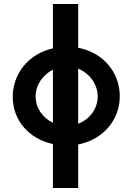

<svg xmlns="http://www.w3.org/2000/svg" viewBox="-20 -720 666 965"><path d="M373 225V6C498 -18 582 -117 582 -236C582 -357 498 -456 373 -480V-700H246V-477C125 -450 44 -351 44 -233C44 -116 125 -22 246 4V225ZM373 -98V-375C429 -352 471 -298 471 -235C471 -172 429 -119 373 -98ZM246 -103C195 -127 159 -177 159 -235C159 -293 195 -344 246 -370Z"/></svg>

Font: Mint Spirit
Style: Bold
Weight: 700
Designer: HARENDAL Hirwen
Foundry: Arkandis Digital Foundry.
Version: Version 1.004;FFEdit